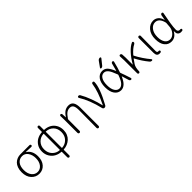

<svg xmlns="http://www.w3.org/2000/svg" viewBox="266 -2208 3841 3841"><g transform="rotate(-45 2187.0 -287.0)"><path d="M289.1 12.7Q190.4 12.7 123 -60.5Q55.7 -133.8 55.7 -260.7Q55.7 -329.1 75.2 -382.3Q94.7 -435.5 127.9 -467.8Q161.1 -500 203.1 -516.6Q245.1 -533.2 292 -533.2H551.8Q562.5 -533.2 570.3 -525.4Q578.1 -517.6 578.1 -506.8Q578.1 -496.1 570.3 -489.3Q562.5 -482.4 551.8 -482.4Q465.8 -488.3 403.3 -488.3Q401.4 -488.3 401.4 -486.3Q401.4 -484.4 402.3 -483.4Q457 -452.1 486.3 -394Q515.6 -335.9 515.6 -255.9Q515.6 -130.9 451.2 -59.1Q386.7 12.7 289.1 12.7ZM289.1 -37.1Q362.3 -37.1 410.2 -98.1Q458 -159.2 458 -258.8Q458 -351.6 413.1 -417.5Q368.2 -483.4 291 -483.4Q213.9 -483.4 165.5 -425.8Q117.2 -368.2 117.2 -260.7Q117.2 -160.2 166 -98.6Q214.8 -37.1 289.1 -37.1Z M977.5 -495.1Q969.7 -495.1 969.7 -488.3V-41Q969.7 -34.2 977.5 -34.2Q1066.4 -40 1127.4 -103Q1188.5 -166 1188.5 -266.6Q1188.5 -367.2 1129.4 -428.7Q1070.3 -490.2 977.5 -495.1ZM906.2 -34.2Q914.1 -34.2 914.1 -41V-488.3Q914.1 -495.1 906.2 -495.1Q818.4 -490.2 757.8 -427.7Q697.3 -365.2 697.3 -266.6Q697.3 -167 757.8 -103.5Q818.4 -40 906.2 -34.2ZM969.7 -657.2V-549.8Q969.7 -542 977.5 -542Q1051.8 -539.1 1112.3 -506.8Q1172.9 -474.6 1210.4 -412.1Q1248 -349.6 1248 -266.6Q1248 -203.1 1225.6 -150.9Q1203.1 -98.6 1165 -64.5Q1127 -30.3 1079.1 -10.3Q1031.2 9.8 977.5 12.7Q969.7 12.7 969.7 20.5V172.9Q969.7 184.6 961.9 192.9Q954.1 201.2 942.4 201.2Q930.7 201.2 922.4 192.9Q914.1 184.6 914.1 172.9V20.5Q914.1 12.7 907.2 12.7Q835 8.8 774.4 -23.9Q713.9 -56.6 674.8 -120.1Q635.7 -183.6 635.7 -266.6Q635.7 -348.6 674.8 -411.1Q713.9 -473.6 774.4 -505.9Q835 -538.1 907.2 -542Q914.1 -542 914.1 -549.8V-657.2Q914.1 -668.9 922.4 -677.2Q930.7 -685.5 942.4 -685.5Q954.1 -685.5 961.9 -677.2Q969.7 -668.9 969.7 -657.2Z M1800.8 171.9Q1800.8 183.6 1792.5 192.4Q1784.2 201.2 1772 201.2Q1759.8 201.2 1751.5 192.4Q1743.2 183.6 1743.2 171.9Q1747.1 -53.7 1747.1 -331.1Q1747.1 -415 1723.6 -454.1Q1700.2 -493.2 1647.5 -493.2Q1596.7 -493.2 1556.6 -464.4Q1516.6 -435.5 1465.8 -360.4Q1461.9 -354.5 1461.9 -346.7V-27.3Q1461.9 -14.6 1453.1 -6.3Q1444.3 2 1432.6 2Q1420.9 2 1412.1 -6.8Q1403.3 -15.6 1403.3 -27.3V-393.6L1400.4 -506.8Q1400.4 -515.6 1406.2 -523.4Q1414.1 -531.2 1424.8 -531.2Q1436.5 -531.2 1444.3 -523.4Q1452.1 -515.6 1453.1 -503.9L1459 -412.1Q1459 -411.1 1460 -411.1Q1460.9 -411.1 1460.9 -412.1Q1504.9 -482.4 1552.2 -513.7Q1599.6 -544.9 1661.1 -544.9Q1733.4 -544.9 1767.1 -494.1Q1800.8 -443.4 1800.8 -338.9Z M2186.5 -26.4Q2171.9 0 2140.6 0Q2127.9 0 2117.2 -8.3Q2106.4 -16.6 2103.5 -29.3Q2036.1 -314.5 1918 -503.9Q1914.1 -509.8 1914.1 -515.6Q1914.1 -519.5 1916 -523.4Q1919.9 -534.2 1930.7 -538.1Q1936.5 -540 1942.4 -540Q1949.2 -540 1956.1 -537.1Q1968.8 -533.2 1975.6 -521.5Q2029.3 -430.7 2076.2 -304.2Q2123 -177.7 2148.4 -62.5Q2148.4 -59.6 2150.9 -59.6Q2153.3 -59.6 2154.3 -62.5Q2280.3 -320.3 2305.7 -503.9Q2306.6 -516.6 2315.9 -524.9Q2325.2 -533.2 2337.9 -533.2Q2349.6 -533.2 2357.4 -524.4Q2363.3 -517.6 2363.3 -508.8Q2363.3 -348.6 2186.5 -26.4Z M2801.8 -269.5Q2803.7 -276.4 2800.8 -283.2Q2751 -417 2713.9 -460.9Q2675.8 -506.8 2626 -506.8Q2566.4 -506.8 2530.3 -448.2Q2494.1 -389.6 2494.1 -283.2Q2494.1 -177.7 2531.7 -119.1Q2569.3 -60.5 2628.9 -60.5Q2674.8 -60.5 2717.8 -106.4Q2759.8 -151.4 2801.8 -269.5ZM2724.6 -746.1Q2746.1 -776.4 2784.2 -776.4Q2794.9 -776.4 2799.8 -766.1Q2804.7 -755.9 2797.9 -747.1L2703.1 -628.9Q2684.6 -605.5 2654.3 -605.5Q2644.5 -605.5 2640.1 -613.8Q2635.7 -622.1 2641.6 -629.9ZM2872.1 -518.6Q2875 -530.3 2884.8 -537.6Q2894.5 -544.9 2906.2 -544.9Q2917 -544.9 2923.3 -536.6Q2929.7 -528.3 2927.7 -518.6Q2894.5 -381.8 2859.4 -284.2Q2856.4 -277.3 2859.4 -270.5Q2888.7 -196.3 2935.5 -48.8Q2936.5 -44.9 2936.5 -42Q2936.5 -36.1 2932.6 -30.3Q2925.8 -21.5 2915 -21.5Q2902.3 -21.5 2892.1 -29.3Q2881.8 -37.1 2877.9 -48.8Q2847.7 -148.4 2832 -198.2Q2832 -200.2 2830.1 -200.2Q2828.1 -200.2 2827.1 -198.2Q2785.2 -102.5 2737.3 -58.6Q2686.5 -11.7 2626 -11.7Q2542 -11.7 2489.7 -83.5Q2437.5 -155.3 2437.5 -283.2Q2437.5 -411.1 2489.7 -483.4Q2542 -555.7 2626 -555.7Q2690.4 -555.7 2734.4 -513.7Q2777.3 -471.7 2825.2 -359.4Q2826.2 -357.4 2828.1 -357.4Q2830.1 -357.4 2830.1 -359.4Q2848.6 -420.9 2872.1 -518.6Z M3493.2 -23.4Q3497.1 -18.6 3497.1 -12.7Q3497.1 -9.8 3496.1 -6.8Q3492.2 2.9 3482.4 3.9Q3478.5 4.9 3473.6 4.9Q3447.3 4.9 3430.7 -16.6Q3333 -133.8 3255.9 -281.2Q3253.9 -284.2 3251.5 -284.2Q3249 -284.2 3248 -282.2Q3219.7 -246.1 3185.5 -193.4Q3148.4 -139.6 3145.5 -27.3Q3144.5 -15.6 3136.7 -7.8Q3128.9 0 3118.2 0Q3107.4 0 3099.1 -7.8Q3090.8 -15.6 3090.8 -27.3V-394.5L3085.9 -508.8Q3085.9 -517.6 3091.8 -524.4Q3098.6 -533.2 3110.4 -533.2Q3123 -533.2 3132.8 -524.9Q3142.6 -516.6 3144.5 -504.9Q3149.4 -466.8 3149.4 -412.1V-215.8Q3149.4 -213.9 3151.4 -213.9Q3153.3 -213.9 3154.3 -215.8Q3215.8 -327.1 3296.4 -415Q3377 -502.9 3453.1 -537.1Q3457 -539.1 3460.9 -539.1Q3466.8 -539.1 3471.7 -535.2Q3481.4 -530.3 3482.4 -518.6Q3482.4 -516.6 3482.4 -513.7Q3482.4 -491.2 3460 -479.5Q3377.9 -438.5 3292 -337.9Q3287.1 -332 3291 -325.2Q3328.1 -252 3382.8 -169.9Q3437.5 -87.9 3493.2 -23.4Z M3689.5 12.7Q3611.3 12.7 3611.3 -85V-503.9Q3611.3 -515.6 3620.1 -524.4Q3628.9 -533.2 3641.1 -533.2Q3653.3 -533.2 3662.1 -524.4Q3670.9 -515.6 3669.9 -503.9Q3666 -168 3666 -78.1Q3666 -37.1 3700.2 -37.1Q3704.1 -37.1 3709 -38.1Q3718.8 -39.1 3726.6 -34.2Q3734.4 -29.3 3736.3 -21.5Q3737.3 -17.6 3737.3 -14.6Q3737.3 -7.8 3733.4 -2Q3728.5 7.8 3718.8 9.8Q3705.1 12.7 3689.5 12.7Z M4029.3 12.7Q3938.5 12.7 3883.3 -56.2Q3828.1 -125 3828.1 -253.9Q3828.1 -387.7 3896.5 -467.3Q3964.8 -546.9 4061.5 -546.9Q4119.1 -546.9 4166.5 -509.3Q4213.9 -471.7 4233.4 -391.6Q4233.4 -390.6 4234.4 -390.6Q4235.4 -390.6 4235.4 -391.6L4255.9 -504.9Q4258.8 -516.6 4268.6 -524.9Q4278.3 -533.2 4290 -533.2Q4301.8 -533.2 4309.1 -524.4Q4316.4 -515.6 4313.5 -504.9Q4286.1 -368.2 4270 -265.1Q4253.9 -162.1 4253.9 -94.7Q4253.9 -68.4 4269 -52.7Q4284.2 -37.1 4306.6 -37.1Q4313.5 -37.1 4322.3 -39.1Q4331.1 -40 4339.4 -35.6Q4347.7 -31.2 4349.6 -22.5Q4350.6 -18.6 4350.6 -15.6Q4350.6 -8.8 4346.7 -2.9Q4341.8 6.8 4332 8.8Q4316.4 12.7 4297.9 12.7Q4252 12.7 4226.6 -16.6Q4206.1 -41 4206.1 -81.1Q4206.1 -90.8 4207 -101.6Q4207 -103.5 4205.1 -103.5Q4203.1 -103.5 4202.1 -102.5Q4138.7 12.7 4029.3 12.7ZM4039.1 -38.1Q4099.6 -38.1 4150.4 -94.2Q4201.2 -150.4 4207 -225.6L4214.8 -323.2Q4215.8 -331.1 4213.9 -337.9Q4174.8 -496.1 4064.5 -496.1Q3993.2 -496.1 3941.4 -430.7Q3889.6 -365.2 3889.6 -253.9Q3889.6 -153.3 3929.2 -95.7Q3968.8 -38.1 4039.1 -38.1Z"/></g></svg>

Font: Gen Jyuu Gothic P Light
Style: Regular
Weight: 200
Designer: [Source Han Sans]
Ryoko NISHIZUKA  (kana & ideographs); Paul D. Hunt (Latin, Greek & Cyrillic); Wenlong ZHANG  (bopomofo
Version: Version 1.002.20150607